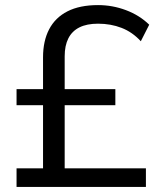

<svg xmlns="http://www.w3.org/2000/svg" viewBox="-20 -734 640 754"><path d="M45 0V-73H149V-321H45V-384H149V-509Q149 -573 173 -619Q197 -665 245 -689.5Q293 -714 365 -714Q422 -714 475 -694Q528 -674 566 -637L533 -572Q500 -608 457.5 -624.5Q415 -641 365 -641Q321 -641 292 -626.5Q263 -612 248.5 -583.5Q234 -555 234 -513V-384H433V-321H234V-73H553V0Z"/></svg>

Font: Nunito Sans 10pt
Style: Regular
Weight: 400
Designer: Vernon Adams
Foundry: Vernon Adams
Version: Version 3.101;gftools[0.9.27]